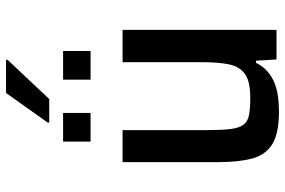

<svg xmlns="http://www.w3.org/2000/svg" viewBox="-174 -762 944 636"><g transform="rotate(-90 298.0 -444.0)"><path d="M246 8Q174 8 138.5 -14Q103 -36 91 -80.5Q79 -125 79 -191V-510H185V-233Q185 -182 188.5 -153Q192 -124 203 -109.5Q214 -95 235.5 -91Q257 -87 293 -87Q347 -87 371.5 -105Q396 -123 403 -158.5Q410 -194 410 -247V-510H517V0H419L415 -68H408Q390 -31 352 -11.5Q314 8 246 8ZM147 -616V-707H242V-616ZM352 -616V-707H447V-616ZM210 -753V-758L308 -896H418V-891L288 -753Z"/></g></svg>

Font: Saira Medium
Style: Regular
Weight: 500
Designer: Hector Gatti with collaboration of the Omnibus-Type team
Foundry: Omnibus-Type
Version: Version 1.100; ttfautohint (v1.8.3)